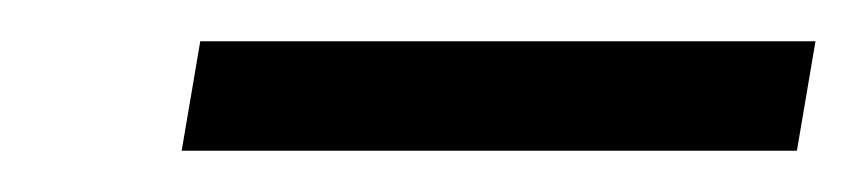

<svg xmlns="http://www.w3.org/2000/svg" viewBox="-20 -721 415 93"><path d="M366 -648H68L77 -701H375Z"/></svg>

Font: Open Sauce Sans Medium Italic
Style: Regular
Weight: 500
Italic angle: -10°
Designer: Alfredo Marco Pradil
Foundry: Creative Sauce Fz LLC
Version: Version 1.477